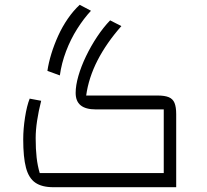

<svg xmlns="http://www.w3.org/2000/svg" viewBox="-20 -782 866 802"><path d="M230 -467 178 -486Q183 -520 194.5 -557.5Q206 -595 223 -632.5Q240 -670 263 -703.5Q286 -737 313 -762L360 -737Q330 -705 302.5 -661.5Q275 -618 256 -568Q237 -518 230 -467ZM203 0Q155 0 127.5 -19Q100 -38 88.5 -81.5Q77 -125 77 -200Q77 -243 84.5 -291.5Q92 -340 104 -370L152 -361Q141 -318 135 -278Q129 -238 129 -205Q129 -159 133 -124Q137 -89 146 -59H664V-325H380Q338 -325 317 -342Q296 -359 296 -394Q296 -425 307.5 -465Q319 -505 339.5 -547.5Q360 -590 386 -629Q412 -668 440 -697L487 -673Q456 -638 431 -602Q406 -566 387.5 -530Q369 -494 357 -457Q345 -420 340 -383H638Q668 -383 685 -376Q702 -369 709 -352Q716 -335 716 -305V0Z"/></svg>

Font: Changa ExtraLight
Style: Regular
Weight: 250
Designer: Eduardo Rodriguez Tunni
Foundry: Eduardo Rodriguez Tunni
Version: Version 3.002; ttfautohint (v1.8.2)